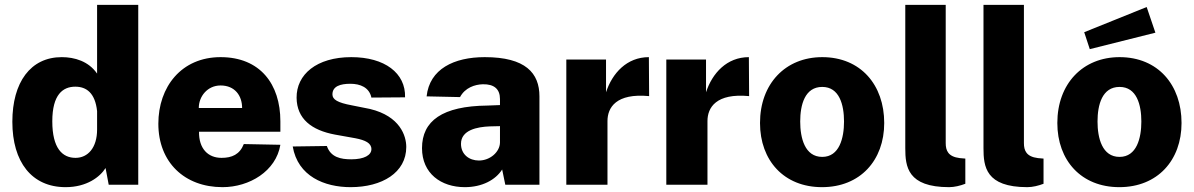

<svg xmlns="http://www.w3.org/2000/svg" viewBox="-20 -763 4930 793"><path d="M251 10C338 10 393 -32 416 -69L429 0H551V-743H381V-459C346 -510 288 -527 235 -527C106 -527 31 -423 31 -260C31 -94 111 10 251 10ZM292 -111C238 -111 196 -150 196 -262C196 -373 240 -405 291 -405C337 -405 373 -379 381 -304V-228C381 -153 343 -111 292 -111Z M802 -219H1138V-262C1138 -416 1054 -527 891 -527C729 -527 634 -404 634 -252C634 -93 742 10 899 10C1010 10 1120 -56 1138 -165L987 -168C970 -125 938 -111 895 -111C839 -111 801 -149 802 -219ZM801 -317C801 -365 837 -410 891 -410C950 -410 980 -368 980 -317Z M1428 10C1558 10 1658 -50 1658 -156C1658 -201 1633 -283 1508 -313L1433 -328C1374 -339 1353 -352 1353 -373C1353 -407 1386 -417 1427 -417C1468 -417 1505 -402 1514 -360L1653 -361C1656 -461 1569 -527 1431 -527C1287 -527 1204 -455 1205 -359C1206 -272 1267 -225 1364 -207L1448 -192C1489 -184 1514 -172 1514 -147C1514 -122 1484 -105 1431 -105C1388 -105 1346 -113 1330 -160L1189 -158C1210 -35 1320 10 1428 10Z M1900 10C1971 10 2027 -20 2054 -63L2067 0H2208V-365C2208 -461 2151 -527 1982 -527C1855 -527 1754 -478 1742 -365L1880 -362C1901 -401 1941 -414 1974 -415C2021 -416 2045 -395 2045 -354V-329L1993 -327C1807 -325 1723 -264 1723 -151C1723 -47 1801 10 1900 10ZM1958 -100C1918 -100 1884 -125 1884 -169C1884 -226 1951 -239 2003 -241L2045 -242V-174C2044 -135 2004 -100 1958 -100Z M2319 0H2489V-263C2489 -319 2525 -379 2661 -366L2660 -527C2569 -527 2509 -461 2483 -382V-517H2319Z M2732 0H2902V-263C2902 -319 2938 -379 3074 -366L3073 -527C2982 -527 2922 -461 2896 -382V-517H2732Z M3375 10C3533 10 3632 -101 3632 -255C3632 -412 3535 -527 3376 -527C3224 -527 3119 -417 3119 -255C3119 -100 3218 10 3375 10ZM3376 -115C3304 -115 3285 -193 3285 -261C3285 -330 3304 -404 3376 -404C3447 -404 3466 -330 3466 -261C3466 -193 3447 -115 3376 -115Z M3900 10C3922 10 3946 4 3967 -4V-108L3944 -110C3896 -116 3886 -141 3886 -172V-743H3719V-151C3719 -75 3728 10 3900 10Z M4223 10C4245 10 4269 4 4290 -4V-108L4267 -110C4219 -116 4209 -141 4209 -172V-743H4042V-151C4042 -75 4051 10 4223 10Z M4716 -734 4458 -630 4481 -560 4752 -628ZM4603 10C4761 10 4860 -101 4860 -255C4860 -412 4763 -527 4604 -527C4452 -527 4347 -417 4347 -255C4347 -100 4446 10 4603 10ZM4604 -115C4532 -115 4513 -193 4513 -261C4513 -330 4532 -404 4604 -404C4675 -404 4694 -330 4694 -261C4694 -193 4675 -115 4604 -115Z"/></svg>

Font: United Sans ExtraBold
Style: Regular
Weight: 800
Designer: Pablo Impallari, Rodrigo Fuenzalida (Modified by Dan O. Williams)
Version: Version 1.000;PS 001.000;hotconv 1.0.88;makeotf.lib2.5.64775